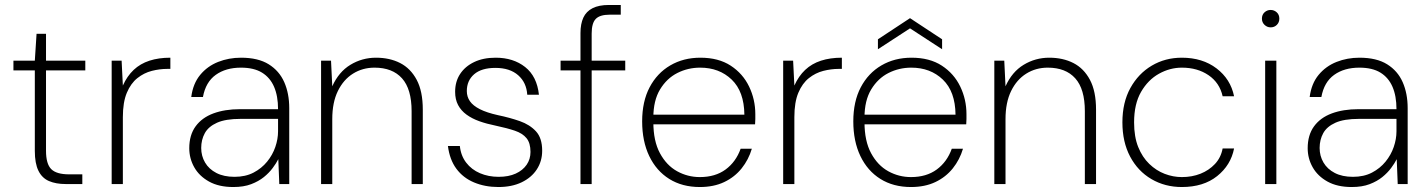

<svg xmlns="http://www.w3.org/2000/svg" viewBox="-20 -740 5738 772"><path d="M244 0Q205 0 177 -12Q149 -24 134.5 -53.5Q120 -83 120 -133V-457H34V-496H120L127 -604H165V-496H323V-457H165V-134Q165 -81 186 -60Q207 -39 258 -39H311V0Z M429 0V-496H469L474 -396Q491 -434 517.5 -459Q544 -484 581 -496Q618 -508 665 -508V-463H652Q622 -463 590.5 -455Q559 -447 532.5 -426Q506 -405 490 -367Q474 -329 474 -269V0Z M918 12Q860 12 820.5 -10Q781 -32 761 -67.5Q741 -103 741 -144Q741 -197 766.5 -232Q792 -267 838 -284Q884 -301 945 -301H1098Q1098 -354 1082 -391Q1066 -428 1033.5 -448Q1001 -468 949 -468Q888 -468 847.5 -439Q807 -410 796 -350H749Q756 -404 785 -439Q814 -474 857 -491Q900 -508 949 -508Q1018 -508 1060.5 -481.5Q1103 -455 1123 -409.5Q1143 -364 1143 -305V0H1103L1099 -100Q1091 -84 1076.5 -64.5Q1062 -45 1041 -28Q1020 -11 990 0.5Q960 12 918 12ZM923 -29Q967 -29 999.5 -46Q1032 -63 1054 -90Q1076 -117 1087 -149Q1098 -181 1098 -212V-262H947Q887 -262 852.5 -246.5Q818 -231 803.5 -204.5Q789 -178 789 -145Q789 -113 804.5 -86.5Q820 -60 850 -44.5Q880 -29 923 -29Z M1271 0V-496H1311L1316 -393Q1342 -451 1389 -479.5Q1436 -508 1492 -508Q1547 -508 1589 -486.5Q1631 -465 1655.5 -419Q1680 -373 1680 -299V0H1635V-293Q1635 -382 1596.5 -425Q1558 -468 1486 -468Q1438 -468 1399.5 -444Q1361 -420 1338.5 -374Q1316 -328 1316 -261V0Z M1984 12Q1930 12 1886 -6.5Q1842 -25 1815 -61.5Q1788 -98 1781 -153H1829Q1833 -114 1854.5 -86Q1876 -58 1910 -43.5Q1944 -29 1985 -29Q2025 -29 2053.5 -42Q2082 -55 2097.5 -77.5Q2113 -100 2113 -129Q2113 -165 2097 -184.5Q2081 -204 2050 -214.5Q2019 -225 1972 -235Q1937 -242 1907.5 -252.5Q1878 -263 1856 -279Q1834 -295 1822 -317.5Q1810 -340 1810 -371Q1810 -412 1830 -442.5Q1850 -473 1886.5 -490.5Q1923 -508 1973 -508Q2044 -508 2091.5 -470.5Q2139 -433 2147 -359H2100Q2097 -408 2063.5 -437.5Q2030 -467 1972 -467Q1916 -467 1886.5 -441.5Q1857 -416 1857 -374Q1857 -351 1869.5 -333Q1882 -315 1909.5 -301Q1937 -287 1982 -277Q2030 -267 2070 -253Q2110 -239 2135 -212Q2160 -185 2160 -134Q2160 -92 2138.5 -59Q2117 -26 2077.5 -7Q2038 12 1984 12Z M2314 0V-607Q2314 -644 2325.5 -669Q2337 -694 2362.5 -707Q2388 -720 2428 -720H2476V-681H2432Q2392 -681 2375.5 -664Q2359 -647 2359 -605V0ZM2234 -457V-496H2494V-457Z M2794 12Q2723 12 2671 -20.5Q2619 -53 2590.5 -112.5Q2562 -172 2562 -252Q2562 -332 2592 -389Q2622 -446 2675 -477Q2728 -508 2796 -508Q2869 -508 2918 -476Q2967 -444 2992 -392Q3017 -340 3017 -281Q3017 -271 3017 -261.5Q3017 -252 3016 -240H2595V-279H2973Q2972 -372 2922 -420Q2872 -468 2795 -468Q2746 -468 2703.5 -446.5Q2661 -425 2634 -380.5Q2607 -336 2607 -267V-249Q2607 -173 2633.5 -124Q2660 -75 2702.5 -51.5Q2745 -28 2794 -28Q2856 -28 2897.5 -58.5Q2939 -89 2958 -142H3003Q2990 -98 2962 -63Q2934 -28 2892 -8Q2850 12 2794 12Z M3129 0V-496H3169L3174 -396Q3191 -434 3217.5 -459Q3244 -484 3281 -496Q3318 -508 3365 -508V-463H3352Q3322 -463 3290.5 -455Q3259 -447 3232.5 -426Q3206 -405 3190 -367Q3174 -329 3174 -269V0Z M3643 12Q3572 12 3520 -20.5Q3468 -53 3439.5 -112.5Q3411 -172 3411 -252Q3411 -332 3441 -389Q3471 -446 3524 -477Q3577 -508 3645 -508Q3718 -508 3767 -476Q3816 -444 3841 -392Q3866 -340 3866 -281Q3866 -271 3866 -261.5Q3866 -252 3865 -240H3444V-279H3822Q3821 -372 3771 -420Q3721 -468 3644 -468Q3595 -468 3552.5 -446.5Q3510 -425 3483 -380.5Q3456 -336 3456 -267V-249Q3456 -173 3482.5 -124Q3509 -75 3551.5 -51.5Q3594 -28 3643 -28Q3705 -28 3746.5 -58.5Q3788 -89 3807 -142H3852Q3839 -98 3811 -63Q3783 -28 3741 -8Q3699 12 3643 12ZM3510 -542V-582L3639 -667L3768 -582V-542L3639 -626Z M3978 0V-496H4018L4023 -393Q4049 -451 4096 -479.5Q4143 -508 4199 -508Q4254 -508 4296 -486.5Q4338 -465 4362.5 -419Q4387 -373 4387 -299V0H4342V-293Q4342 -382 4303.5 -425Q4265 -468 4193 -468Q4145 -468 4106.5 -444Q4068 -420 4045.5 -374Q4023 -328 4023 -261V0Z M4732 12Q4664 12 4609.5 -20Q4555 -52 4524 -110.5Q4493 -169 4493 -248Q4493 -328 4525 -386Q4557 -444 4611 -476Q4665 -508 4732 -508Q4815 -508 4871.5 -465Q4928 -422 4942 -353H4896Q4884 -407 4839.5 -437.5Q4795 -468 4732 -468Q4684 -468 4640 -443.5Q4596 -419 4568 -370.5Q4540 -322 4540 -248Q4540 -190 4556.5 -149Q4573 -108 4601 -81Q4629 -54 4663 -41Q4697 -28 4732 -28Q4773 -28 4807 -41.5Q4841 -55 4865 -80.5Q4889 -106 4896 -143H4942Q4929 -76 4874 -32Q4819 12 4732 12Z M5067 0V-496H5112V0ZM5089 -630Q5075 -630 5064.5 -640Q5054 -650 5054 -665Q5054 -681 5064.5 -690.5Q5075 -700 5089 -700Q5103 -700 5113.5 -690.5Q5124 -681 5124 -665Q5124 -650 5114 -640Q5104 -630 5089 -630Z M5415 12Q5357 12 5317.5 -10Q5278 -32 5258 -67.5Q5238 -103 5238 -144Q5238 -197 5263.5 -232Q5289 -267 5335 -284Q5381 -301 5442 -301H5595Q5595 -354 5579 -391Q5563 -428 5530.5 -448Q5498 -468 5446 -468Q5385 -468 5344.5 -439Q5304 -410 5293 -350H5246Q5253 -404 5282 -439Q5311 -474 5354 -491Q5397 -508 5446 -508Q5515 -508 5557.5 -481.5Q5600 -455 5620 -409.5Q5640 -364 5640 -305V0H5600L5596 -100Q5588 -84 5573.5 -64.5Q5559 -45 5538 -28Q5517 -11 5487 0.5Q5457 12 5415 12ZM5420 -29Q5464 -29 5496.5 -46Q5529 -63 5551 -90Q5573 -117 5584 -149Q5595 -181 5595 -212V-262H5444Q5384 -262 5349.5 -246.5Q5315 -231 5300.5 -204.5Q5286 -178 5286 -145Q5286 -113 5301.5 -86.5Q5317 -60 5347 -44.5Q5377 -29 5420 -29Z"/></svg>

Font: DM Sans 24pt ExtraLight
Style: Regular
Weight: 250
Designer: Colophon Foundry, Jonny Pinhorn
Foundry: Colophon Foundry
Version: Version 4.004;gftools[0.9.30]